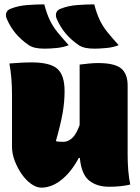

<svg xmlns="http://www.w3.org/2000/svg" viewBox="-20 -846 640 880"><path d="M183 -826Q194 -784 208 -754.5Q222 -725 243.5 -698.5Q265 -672 295 -639Q271 -629 239 -626Q207 -623 185 -623Q161 -623 143.5 -626.5Q126 -630 112 -639Q77 -663 52 -692.5Q27 -722 10 -762Q5 -775 9 -787.5Q13 -800 29 -806Q64 -820 106.5 -823Q149 -826 183 -826ZM412 -826Q423 -784 437 -754.5Q451 -725 472.5 -698.5Q494 -672 524 -639Q500 -629 468 -626Q436 -623 414 -623Q390 -623 372.5 -626.5Q355 -630 341 -639Q306 -663 281 -692.5Q256 -722 239 -762Q234 -775 238 -787.5Q242 -800 258 -806Q293 -820 335.5 -823Q378 -826 412 -826ZM125 -560Q209 -560 242.5 -531Q276 -502 276 -428Q276 -379 267 -327.5Q258 -276 236 -199Q244 -197 253.5 -196.5Q263 -196 272 -196Q291 -196 310 -212.5Q329 -229 345 -273V-550Q366 -553 389.5 -555Q413 -557 430 -557Q505 -557 535 -532.5Q565 -508 565 -454V-140Q565 -57 577 0Q533 10 480 10Q424 10 388.5 -18.5Q353 -47 346 -122H341Q307 -58 262 -22Q217 14 169 14Q147 14 123 -3Q99 -20 79.5 -48Q60 -76 47.5 -109Q35 -142 35 -174V-410Q35 -492 23 -555Q48 -557 74 -558.5Q100 -560 125 -560Z"/></svg>

Font: Recursive Sn Csl St XBk
Style: Regular
Weight: 1000
Version: Version 1.079;hotconv 1.0.112;makeotfexe 2.5.65598; ttfautoh